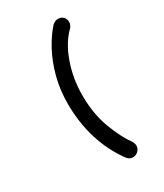

<svg xmlns="http://www.w3.org/2000/svg" viewBox="-152 -528 604 707"><g transform="rotate(-30 150.0 -175.0)"><path d="M200 115Q184 115 174 100Q133 44 111.5 -26Q90 -96 90 -175Q90 -236 104.5 -289.5Q119 -343 142.5 -385.5Q166 -428 191 -455Q202 -465 215 -465Q228 -465 236.5 -456.5Q245 -448 245 -435Q245 -427 242.5 -422Q240 -417 238 -414Q198 -376 175 -311.5Q152 -247 152 -175Q152 -97 175.5 -34.5Q199 28 227 66Q232 76 232 84Q232 96 222.5 105.5Q213 115 200 115Z"/></g></svg>

Font: Dongle
Style: Bold
Weight: 700
Designer: Yanghee Ryu
Foundry: Yanghee Ryu
Version: Version 2.000